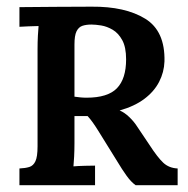

<svg xmlns="http://www.w3.org/2000/svg" viewBox="-20 -547 555 567"><path d="M37.4 0V-49.5Q54.6 -50.2 66.6 -53.9Q78.5 -57.6 84.7 -71Q90.9 -84.3 90.9 -114.8V-402.6Q90.9 -422.8 91.9 -441.7Q92.8 -460.6 93.9 -470.1Q82.1 -469.7 63.8 -469.2Q45.5 -468.6 37.4 -467.9V-525.9Q90.9 -526.6 144.1 -526.8Q197.3 -527 250.8 -527.3Q349.8 -528.1 408.9 -491.7Q467.9 -455.4 465.7 -365.6Q464.6 -333.7 449.9 -305.3Q435.3 -276.9 406.3 -255Q377.3 -233.2 333.3 -220.8Q347.6 -214.9 361.8 -201.3Q375.9 -187.8 385.4 -172.7L420.6 -120.3Q445.5 -81.8 462.4 -66.2Q479.3 -50.6 504.6 -49.5V0H380.6Q367.1 -9.5 353.9 -27.9Q340.7 -46.2 326 -70.8L270.3 -160.6Q260.7 -176 253.4 -186.1Q246.1 -196.2 238.7 -204.3Q227 -204.3 218.7 -204.3Q210.5 -204.3 199.9 -204.3V-123.9Q199.9 -103 198.9 -84.2Q198 -65.3 196.9 -55.7Q208.7 -56.8 230.7 -57.4Q252.7 -57.9 260.7 -57.9V0ZM235.8 -258.5Q298.1 -258.5 325.3 -286.4Q352.4 -314.3 352.4 -371.8Q352.4 -407.8 341 -428.5Q329.7 -449.2 312.8 -459.1Q295.9 -469 278.9 -471.8Q261.8 -474.5 250.1 -474.5Q234.3 -474.5 223.1 -470.7Q212 -466.8 205.9 -454.3Q199.9 -441.9 199.9 -415.5V-261.5Q208.3 -260.4 217.3 -259.4Q226.3 -258.5 235.8 -258.5Z"/></svg>

Font: Parastoo
Style: Regular
Weight: 400
Foundry: Saber Rastikerdar (saber.rastikerdar@gmail.com)
Version: Version 3.000